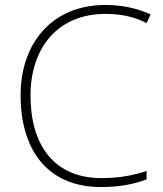

<svg xmlns="http://www.w3.org/2000/svg" viewBox="-20 -744 658 774"><path d="M405 -688C461 -688 517 -679 571 -651L587 -686C532 -711 471 -724 405 -724C189 -724 63 -569 63 -360C63 -138 173 10 387 10C466 10 525 -3 571 -21V-55C521 -38 463 -26 389 -26C199 -26 103 -158 103 -359C103 -551 213 -688 405 -688Z"/></svg>

Font: Noto Sans Meetei Mayek ExtraLight
Style: Regular
Weight: 200
Designer: Monotype Design Team and Neelakash Kshetrimayum
Foundry: Monotype Imaging Inc.
Version: Version 2.002